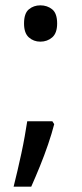

<svg xmlns="http://www.w3.org/2000/svg" viewBox="-20 -570 308 719"><path d="M183 -105Q174 -70 160 -29Q146 12 129.5 52.5Q113 93 97 129H31Q38 101 45.5 69Q53 37 60 4.5Q67 -28 72.5 -59Q78 -90 82 -116H176ZM70 -482Q70 -520 88 -535Q106 -550 131 -550Q157 -550 175.5 -535Q194 -520 194 -482Q194 -446 175.5 -430Q157 -414 131 -414Q106 -414 88 -430Q70 -446 70 -482Z"/></svg>

Font: Noto Sans Lao Looped
Style: Regular
Weight: 400
Designer: Mark Frömberg, Ben Mitchell
Foundry: The Fontpad Ltd
Version: Version 1.001